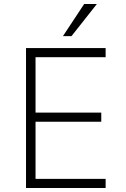

<svg xmlns="http://www.w3.org/2000/svg" viewBox="-20 -947 634 967"><path d="M111 0V-705H512V-659H159V-380H490V-334H159V-46H512V0ZM297 -765 404 -927H468L340 -765Z"/></svg>

Font: Nunito Sans 7pt SemiCondensed ExtraLight
Style: Regular
Weight: 250
Width: 4
Designer: Vernon Adams
Foundry: Vernon Adams
Version: Version 3.101;gftools[0.9.27]